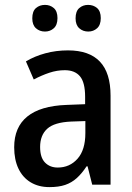

<svg xmlns="http://www.w3.org/2000/svg" viewBox="-20 -755 539 785"><path d="M258 -549Q345 -549 388.5 -503Q432 -457 432 -364V0H357L338 -75H334Q315 -46 294 -27Q273 -8 246.5 1Q220 10 182 10Q138 10 105.5 -9.5Q73 -29 55.5 -65.5Q38 -102 38 -153Q38 -235 91.5 -278.5Q145 -322 251 -326L328 -329V-359Q328 -418 307 -443Q286 -468 245 -468Q213 -468 181.5 -457.5Q150 -447 118 -430L86 -504Q121 -525 165 -537Q209 -549 258 -549ZM271 -258Q202 -255 173 -228.5Q144 -202 144 -154Q144 -111 164 -90.5Q184 -70 216 -70Q265 -70 297 -106Q329 -142 329 -211V-260ZM112 -680Q112 -709 127 -722Q142 -735 164 -735Q185 -735 200 -722Q215 -709 215 -681Q215 -653 200 -639.5Q185 -626 164 -626Q142 -626 127 -639.5Q112 -653 112 -680ZM289 -680Q289 -709 304 -722Q319 -735 340 -735Q362 -735 377 -722Q392 -709 392 -681Q392 -653 377 -639.5Q362 -626 341 -626Q319 -626 304 -639.5Q289 -653 289 -680Z"/></svg>

Font: Noto Sans Display SemiCondensed Medium
Style: Regular
Weight: 500
Width: 4
Designer: Monotype Design Team
Foundry: Monotype Imaging Inc.
Version: Version 2.003